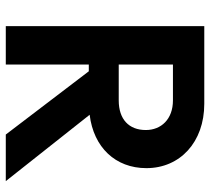

<svg xmlns="http://www.w3.org/2000/svg" viewBox="-52 -692 743 680"><g transform="rotate(90 320.0 -351.5)"><path d="M72 0H208V-294H232L456 0H621L386 -297C501 -311 575 -388 575 -498C575 -617 483 -703 347 -703H72ZM208 -400V-592H335C402 -592 440 -550 440 -496C440 -436 402 -400 335 -400Z"/></g></svg>

Font: MV Cash SemiBold
Style: Regular
Weight: 600
Designer: Rodrigo Fuenzalida
Foundry: fragTYPE
Version: Version 1.100;Glyphs 3.1.2 (3151)